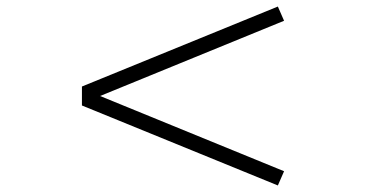

<svg xmlns="http://www.w3.org/2000/svg" viewBox="-20 -552 1133 587"><path d="M829.5 -532 848.5 -488.5 286 -258.5 848.5 -28.5 829.5 15 230.5 -229.5V-287.5Z"/></svg>

Font: Trispace Expanded ExtraLight
Style: Regular
Weight: 200
Width: 7
Designer: Tyler Finck
Foundry: Etcetera Type Company
Version: Version 1.210; ttfautohint (v1.8.3)